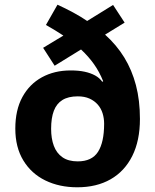

<svg xmlns="http://www.w3.org/2000/svg" viewBox="-20 -785 659 815"><path d="M224 -765Q259 -749 290.5 -732Q322 -715 350 -696L460 -764L509 -689L426 -638Q475 -594 507.5 -541Q540 -488 557 -423.5Q574 -359 574 -280Q574 -188 541.5 -123Q509 -58 449.5 -24Q390 10 308 10Q232 10 172.5 -19Q113 -48 79 -104Q45 -160 45 -239Q45 -318 75 -373Q105 -428 158 -457Q211 -486 280 -486Q314 -486 339.5 -480.5Q365 -475 384 -464.5Q403 -454 414 -438L418 -440Q402 -480 379 -512.5Q356 -545 324 -575L212 -506L163 -582L249 -634Q232 -645 213.5 -656.5Q195 -668 175 -679ZM310 -376Q270 -376 245 -360.5Q220 -345 208.5 -314.5Q197 -284 197 -238Q197 -197 208.5 -166Q220 -135 245 -117.5Q270 -100 310 -100Q370 -100 396 -140.5Q422 -181 422 -260Q422 -283 415.5 -304Q409 -325 395 -341Q381 -357 360 -366.5Q339 -376 310 -376Z"/></svg>

Font: Noto Sans Hebrew
Style: Bold
Weight: 700
Designer: Monotype Design Team
Foundry: Monotype Imaging Inc.
Version: Version 2.003